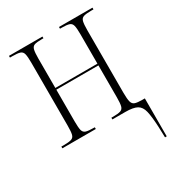

<svg xmlns="http://www.w3.org/2000/svg" viewBox="-179 -645 883 964"><g transform="rotate(-30 263.0 -163.0)"><path d="M492 147Q489 87 481.5 55.5Q474 24 452.5 12Q431 0 385 0H310V-10H320Q349 -10 363 -14.5Q377 -19 381 -35Q385 -51 385 -85V-270H141V-85Q141 -50 145 -34.5Q149 -19 163 -14.5Q177 -10 209 -10H214V0H20V-10H35Q64 -10 78 -14.5Q92 -19 96 -34.5Q100 -50 100 -85V-451Q100 -485 96 -501Q92 -517 78 -521.5Q64 -526 35 -526H20V-536H214V-526H204Q175 -526 162 -521.5Q149 -517 145 -501Q141 -485 141 -451V-280H385V-451Q385 -485 381 -501Q377 -517 363 -521.5Q349 -526 320 -526H310V-536H504V-526H490Q461 -526 447 -521.5Q433 -517 429 -501Q425 -485 425 -451V-88Q425 -52 429.5 -35.5Q434 -19 448 -14.5Q462 -10 490 -10H504V210H494Z"/></g></svg>

Font: Noto Serif Display ExtraCondensed ExtraLight
Style: Regular
Weight: 200
Width: 2
Designer: Monotype Design Team
Foundry: Monotype Imaging Inc.
Version: Version 2.009